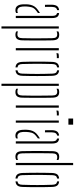

<svg xmlns="http://www.w3.org/2000/svg" viewBox="799 -1640 1040 2679"><g transform="rotate(90 1319.5 -300.0)"><path d="M40.5 -93.5Q40 -108 39.5 -121Q39 -134 39.5 -148Q40.5 -180.5 47.5 -208.8Q54.5 -237 70.8 -261.5Q87 -286 117.5 -308Q127.5 -315 138.2 -322.2Q149 -329.5 160.5 -337V-308.5Q151.5 -302.5 141.8 -295Q132 -287.5 120.5 -278Q90 -253 80.8 -219.8Q71.5 -186.5 70 -148Q69.5 -140 69.8 -125Q70 -110 70.5 -94.5Q73 -59.5 88.2 -40.8Q103.5 -22 128 -22Q147 -22 160.5 -29V-4Q145.5 5.5 123 5.5Q82.5 5.5 62.8 -21Q43 -47.5 40.5 -93.5ZM46.5 -407Q46 -432 45.5 -459.2Q45 -486.5 45.5 -507.5Q47.5 -554 65.2 -577Q83 -600 121 -604.5V-577Q100 -573.5 88.8 -558.2Q77.5 -543 76 -509Q75.5 -495.5 75.2 -478.2Q75 -461 75.2 -442.5Q75.5 -424 76 -407ZM201 0V-508.5Q201 -539 192.2 -555Q183.5 -571 162 -575.5V-604.5Q201 -600 216.2 -576.2Q231.5 -552.5 231.5 -505.5V0Z M347.5 200V-600H378V200ZM418 -30.5Q426 -26 436 -24Q446 -22 458 -22Q486 -22 498.8 -38Q511.5 -54 512 -91Q513.5 -156.5 514 -211.8Q514.5 -267 514.2 -316Q514 -365 513.5 -412.2Q513 -459.5 512 -509Q511.5 -546.5 499.2 -562.2Q487 -578 458.5 -578Q434.5 -578 418 -569V-593.5Q427 -600 438 -602.8Q449 -605.5 463.5 -605.5Q504.5 -605.5 523 -583Q541.5 -560.5 542.5 -508Q543.5 -469.5 543.8 -418Q544 -366.5 544 -309.5Q544 -252.5 543.8 -196.2Q543.5 -140 542.5 -92Q541.5 -40 522.8 -17.2Q504 5.5 463 5.5Q435 5.5 418 -6.5Z M651 0V-600H681.5V0ZM722.5 -565.5V-592.5Q737.5 -600.5 764 -600.5Q770.5 -600.5 777.5 -600.2Q784.5 -600 790.5 -600V-572.5H764Q738.5 -572.5 722.5 -565.5Z M842.5 -93.5Q841 -144 840.2 -195.8Q839.5 -247.5 839.5 -299.5Q839.5 -351.5 840.2 -403.2Q841 -455 842.5 -505.5Q844.5 -553.5 861.8 -577Q879 -600.5 920 -604.5V-576.5Q895 -573 884.5 -557.8Q874 -542.5 873 -508.5Q871.5 -447.5 870.5 -397.2Q869.5 -347 869.5 -299.8Q869.5 -252.5 870.5 -202Q871.5 -151.5 873 -90.5Q874 -57 885 -42Q896 -27 920 -23.5V4.5Q879 0.5 861.8 -22.8Q844.5 -46 842.5 -93.5ZM960.5 4.5V-23.5Q985 -27 995.5 -42Q1006 -57 1007 -90.5Q1009 -151.5 1010 -202Q1011 -252.5 1011 -299.8Q1011 -347 1010 -397.2Q1009 -447.5 1007 -508.5Q1006 -543 995.8 -558Q985.5 -573 960.5 -576.5V-604.5Q988 -602 1004.5 -590.5Q1021 -579 1028.8 -558.2Q1036.5 -537.5 1037.5 -505.5Q1039 -455 1039.8 -403.2Q1040.5 -351.5 1040.5 -299.8Q1040.5 -248 1039.8 -196.2Q1039 -144.5 1037.5 -93.5Q1036.5 -62.5 1028.8 -41.8Q1021 -21 1004.5 -9.8Q988 1.5 960.5 4.5Z M1147.5 200V-600H1178V200ZM1218 -30.5Q1226 -26 1236 -24Q1246 -22 1258 -22Q1286 -22 1298.8 -38Q1311.5 -54 1312 -91Q1313.5 -156.5 1314 -211.8Q1314.5 -267 1314.2 -316Q1314 -365 1313.5 -412.2Q1313 -459.5 1312 -509Q1311.5 -546.5 1299.2 -562.2Q1287 -578 1258.5 -578Q1234.5 -578 1218 -569V-593.5Q1227 -600 1238 -602.8Q1249 -605.5 1263.5 -605.5Q1304.5 -605.5 1323 -583Q1341.5 -560.5 1342.5 -508Q1343.5 -469.5 1343.8 -418Q1344 -366.5 1344 -309.5Q1344 -252.5 1343.8 -196.2Q1343.5 -140 1342.5 -92Q1341.5 -40 1322.8 -17.2Q1304 5.5 1263 5.5Q1235 5.5 1218 -6.5Z M1451 0V-600H1481.5V0ZM1522.5 -565.5V-592.5Q1537.5 -600.5 1564 -600.5Q1570.5 -600.5 1577.5 -600.2Q1584.5 -600 1590.5 -600V-572.5H1564Q1538.5 -572.5 1522.5 -565.5Z M1633.5 -734V-800H1719V-734ZM1661 0V-600H1691.5V0Z M1791 -93.5Q1790.5 -108 1790 -121Q1789.5 -134 1790 -148Q1791 -180.5 1798 -208.8Q1805 -237 1821.2 -261.5Q1837.5 -286 1868 -308Q1878 -315 1888.8 -322.2Q1899.5 -329.5 1911 -337V-308.5Q1902 -302.5 1892.2 -295Q1882.5 -287.5 1871 -278Q1840.5 -253 1831.2 -219.8Q1822 -186.5 1820.5 -148Q1820 -140 1820.2 -125Q1820.5 -110 1821 -94.5Q1823.5 -59.5 1838.8 -40.8Q1854 -22 1878.5 -22Q1897.5 -22 1911 -29V-4Q1896 5.5 1873.5 5.5Q1833 5.5 1813.2 -21Q1793.5 -47.5 1791 -93.5ZM1797 -407Q1796.5 -432 1796 -459.2Q1795.5 -486.5 1796 -507.5Q1798 -554 1815.8 -577Q1833.5 -600 1871.5 -604.5V-577Q1850.5 -573.5 1839.2 -558.2Q1828 -543 1826.5 -509Q1826 -495.5 1825.8 -478.2Q1825.5 -461 1825.8 -442.5Q1826 -424 1826.5 -407ZM1951.5 0V-508.5Q1951.5 -539 1942.8 -555Q1934 -571 1912.5 -575.5V-604.5Q1951.5 -600 1966.8 -576.2Q1982 -552.5 1982 -505.5V0Z M2088.5 -92Q2087.5 -143 2087 -193Q2086.5 -243 2086.5 -293.5Q2086.5 -344 2087 -397.2Q2087.5 -450.5 2088.5 -508Q2089.5 -560.5 2108.5 -583Q2127.5 -605.5 2168 -605.5Q2182 -605.5 2192.8 -602.8Q2203.5 -600 2212 -594.5V-570Q2196.5 -578 2173 -578Q2145 -578 2132.5 -562.2Q2120 -546.5 2119 -509Q2117.5 -430 2117.2 -360.2Q2117 -290.5 2117.2 -224.8Q2117.5 -159 2119 -91Q2120 -54 2132 -38Q2144 -22 2172 -22Q2195.5 -22 2212 -30.5V-7Q2203.5 -1 2192.2 2.2Q2181 5.5 2167 5.5Q2126.5 5.5 2108 -17.2Q2089.5 -40 2088.5 -92ZM2253 0V-800H2283.5V0Z M2393 -93.5Q2391.5 -144 2390.8 -195.8Q2390 -247.5 2390 -299.5Q2390 -351.5 2390.8 -403.2Q2391.5 -455 2393 -505.5Q2395 -553.5 2412.2 -577Q2429.5 -600.5 2470.5 -604.5V-576.5Q2445.5 -573 2435 -557.8Q2424.5 -542.5 2423.5 -508.5Q2422 -447.5 2421 -397.2Q2420 -347 2420 -299.8Q2420 -252.5 2421 -202Q2422 -151.5 2423.5 -90.5Q2424.5 -57 2435.5 -42Q2446.5 -27 2470.5 -23.5V4.5Q2429.5 0.5 2412.2 -22.8Q2395 -46 2393 -93.5ZM2511 4.5V-23.5Q2535.5 -27 2546 -42Q2556.5 -57 2557.5 -90.5Q2559.5 -151.5 2560.5 -202Q2561.5 -252.5 2561.5 -299.8Q2561.5 -347 2560.5 -397.2Q2559.5 -447.5 2557.5 -508.5Q2556.5 -543 2546.2 -558Q2536 -573 2511 -576.5V-604.5Q2538.5 -602 2555 -590.5Q2571.5 -579 2579.2 -558.2Q2587 -537.5 2588 -505.5Q2589.5 -455 2590.2 -403.2Q2591 -351.5 2591 -299.8Q2591 -248 2590.2 -196.2Q2589.5 -144.5 2588 -93.5Q2587 -62.5 2579.2 -41.8Q2571.5 -21 2555 -9.8Q2538.5 1.5 2511 4.5Z"/></g></svg>

Font: Big Shoulders Stencil Display ExtraLight
Style: Regular
Weight: 250
Designer: Patric King
Foundry: XO Type Co
Version: Version 2.001